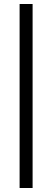

<svg xmlns="http://www.w3.org/2000/svg" viewBox="-20 -810 260 960"><path d="M78 130V-790H143V130Z"/></svg>

Font: Instrument Sans SemiCondensed
Style: Regular
Weight: 400
Width: 4
Designer: Rodrigo Fuenzalida
Foundry: fragTYPE
Version: Version 1.000;gftools[0.9.28]